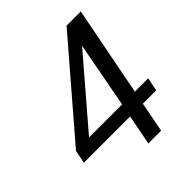

<svg xmlns="http://www.w3.org/2000/svg" viewBox="-190 -812 936 936"><g transform="rotate(-45 278.0 -344.0)"><path d="M413 -156 383 0H295L325 -156H6L20 -224L419 -688H517L427 -225H519L505 -156ZM403 -565 111 -225H339Z"/></g></svg>

Font: Libra Sans Modern
Style: Italic
Weight: 400
Italic angle: -12°
Foundry: Stefan Peev, Context Ltd
Version: Version 1.000